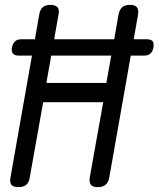

<svg xmlns="http://www.w3.org/2000/svg" viewBox="-20 -757 650 787"><path d="M403 -338H157L102 -30Q99 -9 87.5 0.5Q76 10 55.5 10Q35 10 27 0.5Q19 -9 23 -30L111 -529H57Q40 -529 33 -537.5Q26 -546 29 -563Q33 -580 42 -588Q51 -596 68 -596H123L141 -698Q144 -718 155.5 -727.5Q167 -737 187 -737Q207 -737 215.5 -727.5Q224 -718 220 -698L202 -596H448L466 -698Q470 -718 481 -727.5Q492 -737 512.5 -737Q533 -737 541 -727.5Q549 -718 546 -698L528 -596H582Q599 -596 605.5 -588Q612 -580 609 -563Q606 -546 596.5 -537.5Q587 -529 571 -529H516L428 -30Q424 -9 412.5 0.5Q401 10 380.5 10Q360 10 352.5 0.5Q345 -9 348 -30ZM190 -529 170 -417H416L436 -529Z"/></svg>

Font: Maple Mono Light
Style: Italic
Weight: 300
Italic angle: -10°
Monospace: yes
Designer: subframe7536
Version: Version 7.000